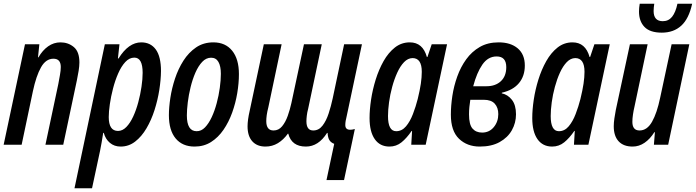

<svg xmlns="http://www.w3.org/2000/svg" viewBox="-23 -778 3741 1032"><path d="M-3.4 0 111.3 -540H188.5L181.2 -469.7H183.6Q205.6 -507.8 235.8 -529.1Q266.1 -550.3 301.8 -550.3Q343.3 -550.3 373.5 -525.4Q403.8 -500.5 403.8 -442.4Q403.8 -422.9 399.7 -397.5Q395.5 -372.1 390.1 -345.7L316.9 0H221.2L290.5 -326.7Q294.9 -351.1 299.3 -375.2Q303.7 -399.4 303.7 -418Q303.7 -462.4 264.2 -462.4Q223.6 -462.4 197.5 -416.3Q171.4 -370.1 153.8 -287.6L93.3 0Z M377.4 233.9 540.5 -540H619.1L610.8 -463.9H614.3Q668 -550.3 736.3 -550.3Q786.6 -550.3 814.5 -512Q842.3 -473.6 842.3 -396Q841.8 -349.6 833.3 -294.9Q824.7 -240.2 807.6 -186.5Q790.5 -132.8 764.4 -88.4Q738.3 -43.9 703.6 -17.1Q668.9 9.8 625.5 9.8Q591.3 9.8 567.6 -10.3Q543.9 -30.3 534.7 -64H531.7Q527.8 -37.6 523.4 -12.9Q519 11.7 515.1 31.2L471.7 233.9ZM611.3 -74.2Q635.7 -74.2 656.2 -95.5Q676.8 -116.7 692.9 -151.6Q709 -186.5 720.2 -228.3Q731.4 -270 737.5 -311.5Q743.7 -353 743.7 -386.7Q743.7 -468.3 699.2 -468.3Q672.4 -468.3 650.6 -444.8Q628.9 -421.4 612.3 -383.5Q595.7 -345.7 584.5 -302.2Q573.2 -258.8 567.4 -218.3Q561.5 -177.7 561.5 -148.9Q561.5 -74.2 611.3 -74.2Z M1022.9 9.8Q957.5 9.8 921.1 -33.9Q884.8 -77.6 884.8 -158.7Q884.8 -200.2 892.6 -251.7Q900.4 -303.2 917.7 -355.7Q935.1 -408.2 963.1 -452.1Q991.2 -496.1 1031 -523.2Q1070.8 -550.3 1124 -550.3Q1188.5 -550.3 1224.9 -505.4Q1261.2 -460.4 1261.2 -379.9Q1261.2 -331.1 1252.2 -277.3Q1243.2 -223.6 1224.9 -172.6Q1206.5 -121.6 1178.2 -80.3Q1149.9 -39.1 1111.3 -14.6Q1072.8 9.8 1022.9 9.8ZM1033.7 -72.8Q1058.6 -72.3 1078.9 -93.3Q1099.1 -114.3 1115 -148.4Q1130.9 -182.6 1141.8 -223.6Q1152.8 -264.6 1158.4 -305.9Q1164.1 -347.2 1164.1 -381.3Q1164.1 -422.4 1151.1 -445.1Q1138.2 -467.8 1111.8 -467.8Q1085 -467.8 1064 -445.6Q1043 -423.3 1027.3 -387.5Q1011.7 -351.6 1001.5 -309.8Q991.2 -268.1 986.3 -227.8Q981.4 -187.5 981.4 -157.7Q981.4 -72.8 1033.7 -72.8Z M1731.9 189.9 1773.4 -4.9Q1756.3 -11.2 1747.8 -24.4Q1739.3 -37.6 1737.8 -63.5H1734.9Q1688.5 9.8 1621.1 9.8Q1544.4 9.8 1526.4 -59.6H1524.4Q1501 -26.9 1470.7 -8.5Q1440.4 9.8 1403.8 9.8Q1358.4 9.8 1333 -18.6Q1307.6 -46.9 1307.6 -99.1Q1307.6 -115.2 1310.5 -137Q1313.5 -158.7 1318.8 -181.2L1395 -540H1490.7L1419.4 -201.7Q1413.1 -177.2 1410.6 -158.9Q1408.2 -140.6 1408.2 -127Q1408.2 -76.7 1447.3 -76.7Q1474.6 -76.7 1493.2 -99.1Q1511.7 -121.6 1523.7 -155.5Q1535.6 -189.5 1543 -223.1L1610.8 -540H1706.5L1633.3 -193.4Q1627.9 -173.3 1626 -155.8Q1624 -138.2 1624 -126Q1624 -76.7 1660.6 -76.7Q1690.4 -76.7 1710.4 -102.5Q1730.5 -128.4 1743.4 -168Q1756.3 -207.5 1765.1 -248.5L1826.7 -540H1922.4L1840.8 -155.3Q1833 -126 1833 -106Q1833 -80.6 1858.9 -80.6Q1863.3 -80.6 1869.6 -81.3Q1876 -82 1884.3 -84.5L1826.2 189.9Z M2070.3 9.8Q2019 9.8 1991.2 -30.3Q1963.4 -70.3 1963.4 -143.6Q1963.4 -188 1971.4 -241.9Q1979.5 -295.9 1996.3 -350.1Q2013.2 -404.3 2038.8 -449.7Q2064.5 -495.1 2099.6 -522.7Q2134.8 -550.3 2179.7 -550.3Q2249.5 -550.3 2271.5 -471.7H2274.4L2297.4 -540H2379.9L2265.1 0H2187.5L2191.9 -74.2H2189.5Q2163.1 -35.6 2135 -12.9Q2106.9 9.8 2070.3 9.8ZM2106.4 -72.8Q2137.2 -72.8 2159.2 -98.9Q2181.2 -125 2196.5 -165Q2211.9 -205.1 2222.2 -245.6Q2233.9 -293.5 2239 -328.1Q2244.1 -362.8 2244.1 -392.1Q2244.1 -465.8 2194.3 -465.8Q2169.4 -465.3 2148.9 -444.1Q2128.4 -422.9 2112.3 -387.7Q2096.2 -352.5 2085 -311Q2073.7 -269.5 2068.1 -228.3Q2062.5 -187 2062.5 -154.3Q2062.5 -72.8 2106.4 -72.8Z M2555.7 9.8Q2487.8 9.8 2444.1 -32.2Q2400.4 -74.2 2400.4 -161.6Q2400.4 -209 2408.4 -262.5Q2416.5 -315.9 2434.8 -366.9Q2453.1 -418 2482.9 -459.2Q2512.7 -500.5 2555.7 -525.4Q2598.6 -550.3 2657.2 -550.3Q2721.7 -550.3 2759.8 -518.1Q2797.9 -485.8 2797.9 -425.8Q2797.9 -369.1 2766.4 -331.3Q2734.9 -293.5 2674.8 -279.8L2673.8 -276.4Q2706.5 -269.5 2728.5 -241.5Q2750.5 -213.4 2750.5 -163.6Q2750.5 -117.7 2728.3 -78.1Q2706.1 -38.6 2662.6 -14.4Q2619.1 9.8 2555.7 9.8ZM2520.5 -314.5H2592.3Q2640.1 -314.5 2669.2 -341.6Q2698.2 -368.7 2698.2 -417Q2698.2 -474.6 2646.5 -474.6Q2600.1 -474.6 2569.8 -430.9Q2539.6 -387.2 2520.5 -314.5ZM2568.4 -65.4Q2606.9 -65.4 2631.1 -94.7Q2655.3 -124 2655.3 -164.6Q2655.3 -199.7 2636.2 -220.7Q2617.2 -241.7 2577.1 -241.7H2504.9Q2502 -222.7 2500 -203.6Q2498 -184.6 2498 -163.1Q2498 -108.4 2516.8 -86.9Q2535.6 -65.4 2568.4 -65.4Z M2944.8 9.8Q2893.6 9.8 2865.7 -30.3Q2837.9 -70.3 2837.9 -143.6Q2837.9 -188 2845.9 -241.9Q2854 -295.9 2870.8 -350.1Q2887.7 -404.3 2913.3 -449.7Q2939 -495.1 2974.1 -522.7Q3009.3 -550.3 3054.2 -550.3Q3124 -550.3 3146 -471.7H3148.9L3171.9 -540H3254.4L3139.6 0H3062L3066.4 -74.2H3064Q3037.6 -35.6 3009.5 -12.9Q2981.4 9.8 2944.8 9.8ZM2981 -72.8Q3011.7 -72.8 3033.7 -98.9Q3055.7 -125 3071 -165Q3086.4 -205.1 3096.7 -245.6Q3108.4 -293.5 3113.5 -328.1Q3118.7 -362.8 3118.7 -392.1Q3118.7 -465.8 3068.8 -465.8Q3043.9 -465.3 3023.4 -444.1Q3002.9 -422.9 2986.8 -387.7Q2970.7 -352.5 2959.5 -311Q2948.2 -269.5 2942.6 -228.3Q2937 -187 2937 -154.3Q2937 -72.8 2981 -72.8Z M3377.4 9.8Q3328.1 9.8 3302 -18.6Q3275.9 -46.9 3275.9 -99.6Q3275.9 -117.7 3279.3 -141.6Q3282.7 -165.5 3287.1 -187.5L3362.8 -540H3458L3387.7 -206.5Q3382.3 -183.6 3379.2 -162.4Q3376 -141.1 3376 -123Q3376 -76.7 3414.6 -76.7Q3455.1 -76.7 3481.7 -123.5Q3508.3 -170.4 3525.4 -252.9L3586.9 -540H3682.1L3568.4 0H3491.7L3497.1 -67.4H3494.1Q3471.2 -30.8 3441.4 -10.5Q3411.6 9.8 3377.4 9.8ZM3534.2 -602.5Q3470.7 -602.5 3441.2 -633.1Q3411.6 -663.6 3411.6 -716.3Q3411.6 -735.4 3415.5 -757.8H3493.7Q3492.2 -748 3491.2 -738Q3490.2 -728 3490.2 -718.8Q3490.2 -664.1 3539.6 -664.1Q3570.3 -664.1 3589.4 -687.7Q3608.4 -711.4 3618.2 -757.8H3697.3Q3679.7 -677.2 3638.7 -639.9Q3597.7 -602.5 3534.2 -602.5Z"/></svg>

Font: Open Sans Condensed SemiBold
Style: Italic
Weight: 600
Width: 3
Italic angle: -12°
Designer: Monotype Design Team
Foundry: Monotype Imaging Inc.
Version: Version 3.000; ttfautohint (v1.8.4)